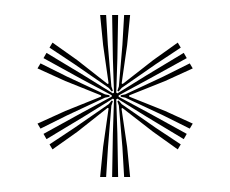

<svg xmlns="http://www.w3.org/2000/svg" viewBox="-20 -824 307 256"><path d="M129.5 -588 130.5 -646 132 -691.5 130.5 -692.5 91.8 -668.5 42 -638.5 38 -645.5 88.8 -673.5 129 -695.2V-697L88.8 -718.5L38 -746.5L42 -753.5L91.8 -723.5L130.5 -699.5L132 -700.5L130.5 -746L129.5 -804H137.5L136.5 -746L135 -700.5L136.5 -699.5L175.2 -723.5L225 -753.5L229 -746.5L178.2 -718.5L138.2 -696.8V-695L178.2 -673.5L229 -645.5L225 -638.5L175.2 -668.5L136.5 -692.5L135 -691.5L136.5 -646L137.5 -588ZM113.5 -588 117.5 -628.2 124.8 -679.5 123.5 -680.2 83 -648.2 50 -624.8 46 -631.5 79.2 -653.5 125 -685.2 129 -690 130.5 -689 128.5 -683.2 124 -627.8 121.5 -588ZM34 -652.5 30 -659.2 67 -676 114.8 -695.2V-696.8L67 -716L30 -732.8L34 -739.5L69.5 -721.8L120 -698.2L126 -697V-695L120 -693.8L69.5 -670.2ZM145.5 -588 143.2 -627.8 138.5 -683.2 136.5 -689 138.2 -690 142.2 -685.2 187.8 -653.5 221 -631.5 217 -624.8 184.2 -648.2 143.2 -680 142 -679.2 149.5 -628.2 153.5 -588ZM129 -702 125 -706.8 79.2 -738.5 46 -760.5 50 -767.2 83 -743.8 123.5 -712 124.8 -712.8 117.5 -763.8 113.5 -804H121.5L123.8 -764.2L128.5 -708.8L130.5 -703ZM233 -652.5 197.5 -670.2 147 -693.8 141 -695V-697L147 -698.2L197.5 -721.8L233 -739.5L237 -732.8L200.2 -716L152.2 -696.8V-695.2L200.2 -676L237 -659.2ZM138.2 -702 136.5 -703 138.5 -708.8 143.2 -764.2 145.5 -804H153.5L149.5 -763.8L142.2 -712.8L143.5 -712L184.2 -743.8L217 -767.2L221 -760.5L187.8 -738.5L142.2 -706.8Z"/></svg>

Font: Big Shoulders Inline Text SC Thin
Style: Regular
Weight: 100
Designer: Patric King
Foundry: XO Type Co
Version: Version 2.002